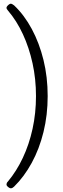

<svg xmlns="http://www.w3.org/2000/svg" viewBox="-20 -804 341 1035"><path d="M38 -784Q42 -784 47 -781Q52 -778 56 -775Q111 -723 151.5 -647.5Q192 -572 214.5 -480.5Q237 -389 237 -286Q237 -184 214.5 -92.5Q192 -1 151 74Q110 149 56 202Q52 206 47.5 208.5Q43 211 38 211Q34 211 28.5 207.5Q23 204 19 199.5Q15 195 15 191Q15 187 16.5 183Q18 179 23 174Q69 119 103 47Q137 -25 155.5 -109.5Q174 -194 174 -286Q174 -378 155.5 -462.5Q137 -547 103.5 -619.5Q70 -692 23 -747Q20 -751 17.5 -754.5Q15 -758 15 -762Q15 -766 19 -771Q23 -776 28.5 -780Q34 -784 38 -784Z"/></svg>

Font: Asap Light
Style: Regular
Weight: 300
Designer: Pablo Cosgaya
Foundry: Omnibus-Type
Version: Version 3.001